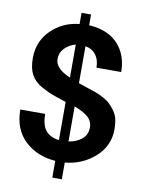

<svg xmlns="http://www.w3.org/2000/svg" viewBox="-97 -865 767 1030"><g transform="rotate(10 286.5 -350.0)"><path d="M544.9 -210V-214.8Q544.9 -123.5 476.1 -62Q407.7 -1 313 7.8V99.1H261.2V7.8Q161.1 0.5 95.2 -61Q28.8 -123 28.8 -231H164.1Q164.1 -171.9 187.7 -141.8Q211.4 -111.8 261.2 -105V-313Q253.4 -315.9 232.7 -322.8Q211.9 -329.6 206.5 -331.5Q201.2 -333.5 186.8 -338.6Q172.4 -343.8 165 -347.4Q157.7 -351.1 146 -356.7Q134.3 -362.3 122.1 -369.1Q83.5 -391.6 65.2 -425.3Q46.9 -459 46.9 -515.1Q46.9 -606.4 109.9 -668Q172.4 -729 262.2 -737.8V-798.8H314V-740.2Q452.1 -731.9 504.9 -627Q526.9 -581.5 526.9 -522.9H392.1Q392.1 -565.9 371.1 -593Q350.1 -620.1 314 -626V-424.8Q322.3 -421.4 361.8 -408.4Q401.4 -395.5 408.2 -393.1Q427.2 -386.2 452.4 -372.8Q477.5 -359.4 487.8 -349.1Q529.8 -309.1 539.1 -270Q544.9 -243.2 544.9 -210ZM261.2 -627V-626Q227.1 -616.7 202.6 -592.3Q178.2 -567.9 178.2 -533.2Q178.2 -480.5 261.2 -445.8ZM313 -106.9H312Q354.5 -112.8 383.8 -136.5Q413.1 -160.2 413.1 -200.2Q413.1 -234.9 388.2 -256.8Q362.3 -279.8 313 -297.9Z"/></g></svg>

Font: Perun
Style: Bold
Weight: 700
Foundry: Copyright (c) Stefan Peev, Context Ltd, 2016
Version: Version 1.0000